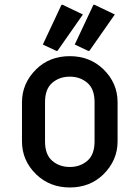

<svg xmlns="http://www.w3.org/2000/svg" viewBox="-20 -785 592 814"><path d="M376 -764.6H380.9L466.8 -723.6L358.9 -569.3H354L296.9 -596.2ZM240.7 -764.6H245.6L331.5 -723.6L223.6 -569.3H218.8L161.6 -596.2ZM73.2 -185.5V-351.6Q73.2 -432.1 133.8 -491.7Q190.4 -546.9 275.9 -546.9Q360.4 -546.9 418 -491.7Q478.5 -433.1 478.5 -351.6V-185.5Q478.5 -105 418 -45.4Q361.3 9.8 275.9 9.8Q191.4 9.8 133.8 -45.4Q73.2 -104 73.2 -185.5ZM170.9 -185.5Q170.9 -129.4 201.4 -103.3Q231.9 -77.1 275.9 -77.1Q319.8 -77.1 350.3 -103.3Q380.9 -129.4 380.9 -185.5V-351.6Q380.9 -407.7 350.3 -433.8Q319.8 -460 275.9 -460Q231.9 -460 201.4 -433.8Q170.9 -407.7 170.9 -351.6Z"/></svg>

Font: Nova Round
Style: Book
Weight: 400
Version: Version 2.000